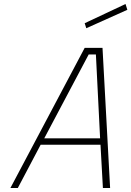

<svg xmlns="http://www.w3.org/2000/svg" viewBox="-20 -939 656 959"><path d="M411 -798 403 -823 607 -919 616 -890ZM32 0 403 -700H492L530 0H494L482 -216H183L69 0ZM423 -667 201 -248H480L459 -667Z"/></svg>

Font: TitilliumWebThinItalic
Style: Thin Italic
Weight: 200
Italic angle: -13°
Version: Version 1.001;PS 57.000;hotconv 1.0.70;makeotf.lib2.5.55311